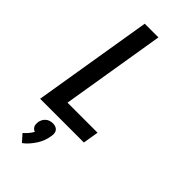

<svg xmlns="http://www.w3.org/2000/svg" viewBox="-305 -795 1111 1111"><g transform="rotate(45 250.0 -239.5)"><path d="M33 0 154 -735H266L161 -96H407L391 0ZM140 256 101 212Q114 201 126 187Q138 173 147 157Q139 155 133 149.5Q127 144 123.5 137Q120 130 119.5 121.5Q119 113 120 104Q122 93 127.5 82Q133 71 142.5 63Q152 55 163.5 51.5Q175 48 186 48Q197 48 207.5 51.5Q218 55 224.5 63Q231 71 232.5 82Q234 93 232 104Q229 126 221.5 147Q214 168 201.5 187.5Q189 207 174 224.5Q159 242 140 256Z"/></g></svg>

Font: Iosevka Term Curly Oblique
Style: Bold
Weight: 700
Italic angle: -9°
Designer: Belleve Invis
Foundry: Belleve Invis
Version: Version 32.3.0